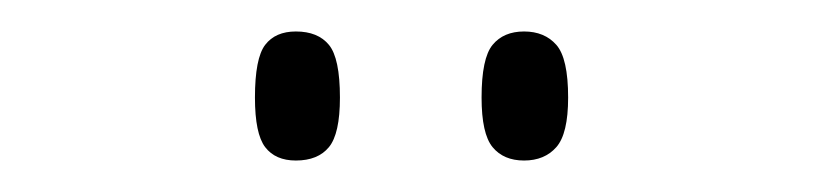

<svg xmlns="http://www.w3.org/2000/svg" viewBox="-20 -758 523 122"><path d="M313 -656Q300 -656 293 -664.5Q286 -673 286 -696Q286 -721 293 -729.5Q300 -738 313 -738Q326 -738 333.5 -729.5Q341 -721 341 -696Q341 -673 333.5 -664.5Q326 -656 313 -656ZM168 -656Q155 -656 148.5 -664.5Q142 -673 142 -696Q142 -721 148.5 -729.5Q155 -738 168 -738Q182 -738 189 -729.5Q196 -721 196 -696Q196 -673 189 -664.5Q182 -656 168 -656Z"/></svg>

Font: Noto Serif Khmer Condensed ExtraLight
Style: Regular
Weight: 250
Width: 3
Designer: Danh Hong and the Monotype Design Team
Foundry: Monotype Imaging Inc.
Version: Version 2.004